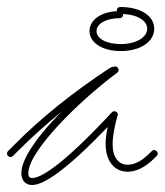

<svg xmlns="http://www.w3.org/2000/svg" viewBox="-30 -550 471 549"><path d="M62 -21C96 -21 162 -66 278 -187C274 -169 272 -152 272 -138C272 -90 297 -59 335 -59C358 -59 384 -70 412 -98L418 -104C420 -106 421 -108 421 -111C421 -116 416 -121 411 -121C408 -121 406 -120 404 -118L398 -112C374 -88 353 -79 335 -79C309 -79 292 -100 292 -138C292 -160 298 -192 306 -219C307 -220 307 -221 307 -222C307 -228 302 -232 297 -232C294 -232 292 -231 290 -229C160 -89 91 -41 62 -41C54 -41 51 -45 51 -55C51 -118 197 -262 305 -342C308 -344 309 -347 309 -350C309 -353 308 -355 306 -357L304 -359C302 -360 301 -360 299 -360H298C296 -360 294 -359 293 -358C292 -360 289 -358 283 -355C180 -287 88 -214 10 -135L-7 -118C-9 -116 -10 -114 -10 -111C-10 -106 -6 -101 0 -101C3 -101 5 -102 7 -104L24 -121C62 -159 103 -195 146 -231C82 -166 31 -98 31 -55C31 -35 42 -21 62 -21ZM315 -404C372 -404 411 -431 411 -468C411 -504 373 -530 314 -530C308 -530 304 -526 304 -520C304 -519 304 -518 304 -518C260 -516 226 -494 226 -461C226 -427 264 -404 315 -404ZM315 -424C272 -424 246 -441 246 -461C246 -482 273 -498 312 -498C318 -498 322 -502 322 -508V-510C366 -508 391 -489 391 -468C391 -445 362 -424 315 -424Z"/></svg>

Font: Mistral SingleLine Outline
Style: Regular
Weight: 300
Designer: François Chastanet, Élisa Garzelli, Anais Alves, Morgane Autin
Foundry: institut supérieur des arts et du design Toulouse / isdaT
Version: Version 1.000;Glyphs 3.3 (3337)